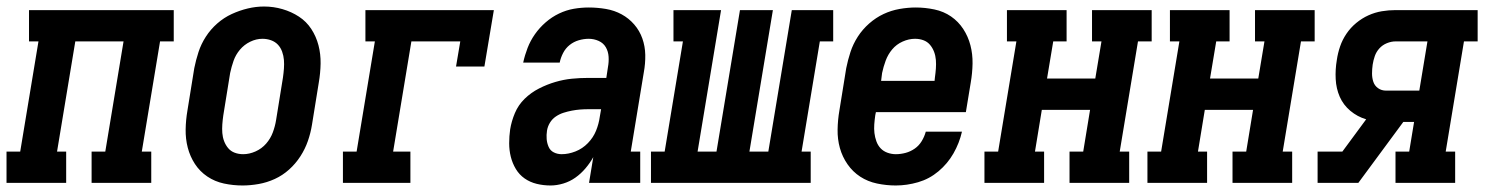

<svg xmlns="http://www.w3.org/2000/svg" viewBox="-39 -561 4559 589"><path d="M-19 0V-96H23L79 -434H50V-530H494V-434H452L396 -96H425V0H242V-96H284L340 -434H192L136 -96H164V0Z M705 8Q676 8 648 2Q620 -4 597 -19.5Q574 -35 559 -58Q544 -81 537 -108Q530 -135 530.5 -164Q531 -193 536 -222L557 -352Q562 -377 570 -401.5Q578 -426 592.5 -448.5Q607 -471 627.5 -489Q648 -507 672 -518Q696 -529 721 -535Q746 -541 771 -541Q800 -541 827.5 -533Q855 -525 878 -510Q901 -495 916 -472Q931 -449 938 -422Q945 -395 944.5 -366Q944 -337 939 -308L918 -178Q914 -153 905.5 -128.5Q897 -104 882.5 -81.5Q868 -59 848 -41Q828 -23 804 -12Q780 -1 754.5 3.5Q729 8 705 8ZM707 -88Q726 -88 745 -96.5Q764 -105 777.5 -120.5Q791 -136 798 -155Q805 -174 808 -193L829 -323Q831 -337 832 -350.5Q833 -364 832 -377Q831 -390 826.5 -402.5Q822 -415 813.5 -424Q805 -433 792.5 -437.5Q780 -442 766 -442Q747 -442 728.5 -433Q710 -424 697 -408.5Q684 -393 677.5 -374.5Q671 -356 667 -337L646 -207Q644 -193 643 -179.5Q642 -166 643 -153Q644 -140 648.5 -128Q653 -116 661 -106.5Q669 -97 681 -92.5Q693 -88 707 -88Z M1013 0V-96H1055L1111 -434H1082V-530H1476L1447 -357H1360L1373 -434H1223L1167 -96H1220V0Z M1650 8Q1628 8 1607.5 3Q1587 -2 1570.5 -13.5Q1554 -25 1543.5 -42.5Q1533 -60 1528 -80Q1523 -100 1523 -121.5Q1523 -143 1526 -164Q1530 -189 1540.5 -214Q1551 -239 1570.5 -258Q1590 -277 1614.5 -289.5Q1639 -302 1664.5 -309.5Q1690 -317 1715 -319.5Q1740 -322 1766 -322H1821L1826 -355Q1829 -371 1828 -387Q1827 -403 1819.5 -416Q1812 -429 1797.5 -435.5Q1783 -442 1767 -442Q1752 -442 1736.5 -437.5Q1721 -433 1708.5 -423Q1696 -413 1688.5 -398.5Q1681 -384 1678 -369H1566Q1571 -392 1579.5 -414Q1588 -436 1602 -456Q1616 -476 1635 -492.5Q1654 -509 1676 -519.5Q1698 -530 1721 -534Q1744 -538 1767 -538Q1794 -538 1820 -533.5Q1846 -529 1868 -517Q1890 -505 1906.5 -486Q1923 -467 1931.5 -443Q1940 -419 1940.5 -392.5Q1941 -366 1936 -339L1896 -96H1925V0H1768L1781 -79Q1771 -61 1757 -44.5Q1743 -28 1726 -16Q1709 -4 1689 2Q1669 8 1650 8ZM1684 -88Q1705 -88 1726.5 -96.5Q1748 -105 1764.5 -122Q1781 -139 1789.5 -160Q1798 -181 1801 -203L1805 -226H1766Q1753 -226 1740.5 -225Q1728 -224 1715 -221.5Q1702 -219 1689.5 -215Q1677 -211 1666 -203.5Q1655 -196 1648 -184.5Q1641 -173 1639 -160Q1637 -147 1638 -134.5Q1639 -122 1644 -110.5Q1649 -99 1660 -93.5Q1671 -88 1684 -88Z M1958 0V-96H2000L2056 -434H2027V-530H2173L2101 -96H2159L2231 -530H2332L2260 -96H2318L2390 -530H2517V-434H2476L2420 -96H2448V0Z M2709 8Q2680 8 2651.5 2Q2623 -4 2600 -19Q2577 -34 2561 -57Q2545 -80 2537.5 -107Q2530 -134 2530.5 -163.5Q2531 -193 2536 -222L2557 -352Q2562 -377 2570 -401.5Q2578 -426 2592.5 -448.5Q2607 -471 2627.5 -489Q2648 -507 2671.5 -518Q2695 -529 2720.5 -533.5Q2746 -538 2770 -538Q2799 -538 2827.5 -532Q2856 -526 2878.5 -510.5Q2901 -495 2916 -472Q2931 -449 2938 -422Q2945 -395 2944.5 -366Q2944 -337 2939 -308L2924 -217H2648L2646 -207Q2644 -193 2643 -179.5Q2642 -166 2643.5 -153Q2645 -140 2649.5 -127.5Q2654 -115 2662.5 -106Q2671 -97 2683.5 -92.5Q2696 -88 2709 -88Q2724 -88 2739 -92Q2754 -96 2767 -105Q2780 -114 2788.5 -128Q2797 -142 2801 -157H2912Q2904 -122 2886 -90.5Q2868 -59 2840 -35.5Q2812 -12 2777.5 -2Q2743 8 2709 8ZM2664 -313H2828L2829 -323Q2831 -337 2832 -350.5Q2833 -364 2832 -377Q2831 -390 2826.5 -402Q2822 -414 2814 -423.5Q2806 -433 2794 -437.5Q2782 -442 2768 -442Q2749 -442 2730 -433.5Q2711 -425 2698 -409.5Q2685 -394 2678 -375Q2671 -356 2667 -337Z M2981 0V-96H3023L3079 -434H3050V-530H3233V-434H3192L3173 -320H3321L3340 -434H3311V-530H3494V-434H3452L3396 -96H3425V0H3242V-96H3284L3305 -224H3157L3136 -96H3164V0Z M3481 0V-96H3523L3579 -434H3550V-530H3733V-434H3692L3673 -320H3821L3840 -434H3811V-530H3994V-434H3952L3896 -96H3925V0H3742V-96H3784L3805 -224H3657L3636 -96H3664V0Z M4003 0V-96H4079L4152 -195Q4125 -203 4103.5 -221Q4082 -239 4071 -264Q4060 -289 4058.5 -318.5Q4057 -348 4062 -377Q4065 -398 4072 -418.5Q4079 -439 4091.5 -457.5Q4104 -476 4121.5 -490.5Q4139 -505 4159 -514Q4179 -523 4200 -526.5Q4221 -530 4242 -530H4494V-434H4452L4396 -96H4425V0H4242V-96H4284L4299 -187H4266L4128 0ZM4315 -283 4340 -434H4242Q4229 -434 4215.5 -428.5Q4202 -423 4192.5 -412.5Q4183 -402 4178.5 -389Q4174 -376 4172 -363Q4170 -349 4170 -335.5Q4170 -322 4174 -310Q4178 -298 4188.5 -290.5Q4199 -283 4213 -283Z"/></svg>

Font: Iosevka Slab Oblique
Style: Bold
Weight: 700
Italic angle: -9°
Monospace: yes
Designer: Belleve Invis
Foundry: Belleve Invis
Version: Version 11.1.1; ttfautohint (v1.8.3)